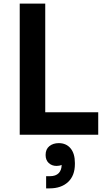

<svg xmlns="http://www.w3.org/2000/svg" viewBox="-20 -750 593 1069"><path d="M526.9 0H89.8V-730H231.9V-125H526.9ZM255.9 298.8H236.8V231H257.8Q290.5 231 306.9 213.9Q323.2 196.8 323.2 168Q311.5 173.8 294.9 173.8Q268.6 173.8 251.2 157.5Q233.9 141.1 233.9 112.8Q233.9 80.6 254.9 63.7Q275.9 46.9 307.1 46.9Q348.6 46.9 372.8 75.9Q397 105 397 157.2V163.1Q397 228 358.9 263.4Q320.8 298.8 255.9 298.8Z"/></svg>

Font: Sora SemiBold
Style: Regular
Weight: 600
Designer: Jonathan Barnbrook, Julián Moncada
Foundry: Barnbrook Fonts
Version: Version 2.000